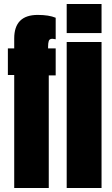

<svg xmlns="http://www.w3.org/2000/svg" viewBox="-20 -943 563 963"><path d="M51.3 0V-566.9H19.5V-700.2H51.3V-750Q51.3 -868.2 169.4 -868.2Q225.1 -868.2 259.3 -854V-746.1Q247.1 -748.5 243.2 -748.5Q228 -748.5 224.6 -737.5Q221.2 -726.6 221.2 -709.5V-700.2H259.3V-564.9H224.6V0ZM314.5 -777.3V-922.9H489.3V-777.3ZM314.5 0V-732.4H489.3V0Z"/></svg>

Font: Anton SC
Style: Regular
Weight: 400
Designer: Vernon Adams
Foundry: Vernon Adams
Version: Version 2.116; ttfautohint (v1.8.4.7-5d5b)